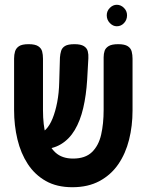

<svg xmlns="http://www.w3.org/2000/svg" viewBox="-20 -768 614 804"><path d="M283 16Q218 16 172 -10Q126 -36 96.5 -81Q67 -126 53 -184.5Q39 -243 39 -307V-523Q39 -539 43 -552.5Q47 -566 59.5 -574.5Q72 -583 100 -583Q127 -583 140 -574.5Q153 -566 156.5 -552.5Q160 -539 160 -522V-307Q160 -244 172.5 -199Q185 -154 212.5 -129Q240 -104 286 -104Q337 -104 365 -131Q393 -158 403.5 -204Q414 -250 414 -308V-528Q414 -543 418 -555Q422 -567 435 -575Q448 -583 475 -583Q502 -583 515 -574.5Q528 -566 531.5 -552Q535 -538 535 -522V-305Q535 -241 520.5 -183Q506 -125 475.5 -80.5Q445 -36 397 -10Q349 16 283 16ZM113 -143 103 -209H136Q155 -209 171.5 -225.5Q188 -242 200 -271.5Q212 -301 219.5 -340Q227 -379 228 -424L231 -527Q232 -542 236 -555Q240 -568 252.5 -575.5Q265 -583 292 -583Q318 -583 331 -575Q344 -567 347.5 -553.5Q351 -540 350 -524L345 -434Q341 -369 328.5 -315.5Q316 -262 293 -223.5Q270 -185 235 -164Q200 -143 152 -143ZM469 -658Q453 -658 440 -671.5Q427 -685 427 -704Q427 -722 440 -735Q453 -748 469 -748Q486 -748 499 -735Q512 -722 512 -704Q512 -685 499.5 -671.5Q487 -658 469 -658Z"/></svg>

Font: Fredoka Condensed Medium
Style: Regular
Weight: 500
Width: 3
Designer: Ben Nathan
Foundry: Milena B. Brandão, Ben Nathan
Version: Version 2.001